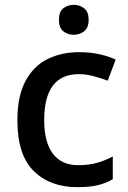

<svg xmlns="http://www.w3.org/2000/svg" viewBox="-20 -765 531 795"><path d="M300 10Q188 10 120 -56.5Q52 -123 52 -267Q52 -366 85 -428.5Q118 -491 176 -520Q234 -549 308 -549Q354 -549 393.5 -540Q433 -531 459 -518L426 -431Q399 -441 367.5 -449.5Q336 -458 307 -458Q163 -458 163 -268Q163 -176 199 -128.5Q235 -81 304 -81Q348 -81 382.5 -91Q417 -101 447 -117V-23Q418 -6 384 2Q350 10 300 10ZM286 -745Q310 -745 328.5 -730.5Q347 -716 347 -683Q347 -650 328.5 -635.5Q310 -621 286 -621Q260 -621 242 -635.5Q224 -650 224 -683Q224 -716 242 -730.5Q260 -745 286 -745Z"/></svg>

Font: Noto Sans Thaana Medium
Style: Regular
Weight: 500
Designer: David Williams
Foundry: Google Inc.
Version: Version 3.001; ttfautohint (v1.8.4.7-5d5b)